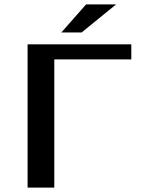

<svg xmlns="http://www.w3.org/2000/svg" viewBox="-20 -850 653 870"><path d="M575 -581V-649H105V0H226V-581ZM506 -830H370L258 -703H350Z"/></svg>

Font: Gamestation Extended
Style: Regular
Weight: 400
Width: 7
Designer: Jonas Hecksher
Foundry: Jonas Hecksher, Playtypeª, e-types AS
Version: Version 1.003